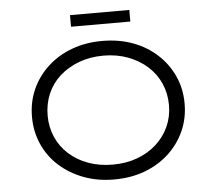

<svg xmlns="http://www.w3.org/2000/svg" viewBox="-57 -917 1105 990"><g transform="rotate(-5 495.0 -422.0)"><path d="M494 10Q408 10 336 -17.5Q264 -45 211 -93Q158 -141 129 -206.5Q100 -272 100 -348Q100 -425 129 -490Q158 -555 211 -604Q264 -653 336 -680Q408 -707 494 -707Q581 -707 652.5 -680.5Q724 -654 777.5 -605Q831 -556 860.5 -490.5Q890 -425 890 -348Q890 -272 860.5 -206.5Q831 -141 777.5 -92Q724 -43 652.5 -16.5Q581 10 494 10ZM494 -67Q563 -67 620.5 -88Q678 -109 720.5 -147.5Q763 -186 786 -237Q809 -288 809 -348Q809 -408 786 -460Q763 -512 720.5 -550Q678 -588 620.5 -609.5Q563 -631 494 -631Q425 -631 367.5 -609.5Q310 -588 268 -550.5Q226 -513 203.5 -461Q181 -409 181 -348Q181 -288 203.5 -236.5Q226 -185 268 -147Q310 -109 367.5 -88Q425 -67 494 -67ZM341 -794V-854H648V-794Z"/></g></svg>

Font: Lexend Mega Light
Style: Regular
Weight: 300
Version: Version 1.007